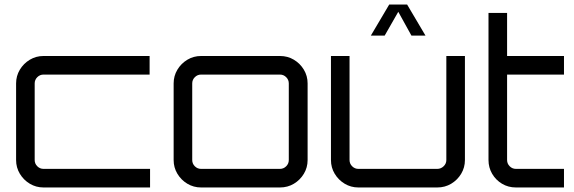

<svg xmlns="http://www.w3.org/2000/svg" viewBox="-20 -827 2532 847"><path d="M172 0Q139 0 111.5 -16.5Q84 -33 67.5 -60.5Q51 -88 51 -121V-459Q51 -492 67.5 -519.5Q84 -547 111.5 -563.5Q139 -580 172 -580H640V-498H172Q156 -498 144.5 -486.5Q133 -475 133 -459V-121Q133 -105 144.5 -93.5Q156 -82 172 -82H642V0H172Z M867 0Q834 0 806.5 -16.5Q779 -33 762.5 -60.5Q746 -88 746 -121V-459Q746 -492 762.5 -519.5Q779 -547 806.5 -563.5Q834 -580 867 -580H1215Q1249 -580 1276.5 -563.5Q1304 -547 1320.5 -519.5Q1337 -492 1337 -459V-121Q1337 -88 1320.5 -60.5Q1304 -33 1276.5 -16.5Q1249 0 1215 0H867ZM867 -82H1215Q1231 -82 1242.5 -93.5Q1254 -105 1254 -121V-459Q1254 -475 1242.5 -486.5Q1231 -498 1215 -498H867Q851 -498 839.5 -486.5Q828 -475 828 -459V-121Q828 -105 839.5 -93.5Q851 -82 867 -82Z M1561 0Q1528 0 1500.5 -16.5Q1473 -33 1456.5 -60.5Q1440 -88 1440 -121V-580H1522V-121Q1522 -105 1533.5 -93.5Q1545 -82 1561 -82H1909Q1925 -82 1937 -93.5Q1949 -105 1949 -121V-580H2031V-121Q2031 -88 2014.5 -60.5Q1998 -33 1970.5 -16.5Q1943 0 1909 0H1561ZM1616 -670 1697 -807H1776L1857 -670H1795L1737 -775L1677 -670Z M2256 0Q2222 0 2194.5 -16.5Q2167 -33 2151 -60.5Q2135 -88 2135 -121V-770H2217V-580H2468V-498H2217V-121Q2217 -105 2228.5 -93.5Q2240 -82 2256 -82H2468V0H2256Z"/></svg>

Font: Orbitron
Style: Regular
Weight: 400
Designer: Matt McInerney
Foundry: The League of Moveable Type
Version: Version 2.001